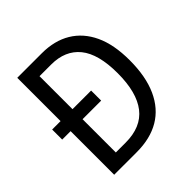

<svg xmlns="http://www.w3.org/2000/svg" viewBox="-190 -857 1000 1000"><g transform="rotate(-45 310.0 -357.0)"><path d="M268 -714Q361 -714 427.5 -674Q494 -634 530 -557Q566 -480 566 -365Q566 -245 529 -163.5Q492 -82 422.5 -41Q353 0 253 0H87V-321H25V-395H87V-714ZM261 -638H175V-395H312V-321H175V-76H247Q362 -76 418 -148Q474 -220 474 -361Q474 -503 419 -570.5Q364 -638 261 -638Z"/></g></svg>

Font: Noto Sans Display SemiCondensed
Style: Regular
Weight: 400
Width: 4
Version: Version 2.003